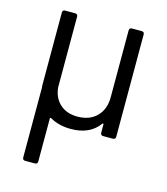

<svg xmlns="http://www.w3.org/2000/svg" viewBox="-107 -589 759 872"><g transform="rotate(15 273.0 -153.0)"><path d="M393.1 -179.2V-493.2Q393.1 -505.9 405.8 -505.9H451.2Q463.9 -505.9 463.9 -493.2V-13.2Q463.9 0 451.2 0H405.8Q393.1 0 393.1 -13.2V-50.8Q393.1 -53.7 391.4 -54.9Q389.6 -56.2 387.2 -53.2Q343.8 6.8 254.9 6.8Q198.7 6.8 157.2 -17.1Q155.3 -19 153.1 -18.1Q150.9 -17.1 150.9 -14.2V187Q150.9 200.2 138.2 200.2H92.8Q80.1 200.2 80.1 187V-134.8V-141.1Q79.1 -144 79.1 -158.2V-493.2Q79.1 -505.9 91.8 -505.9H138.2Q150.9 -505.9 150.9 -493.2V-160.2Q156.2 -111.3 187.5 -83.3Q218.8 -55.2 269 -55.2Q326.2 -55.2 359.6 -88.9Q393.1 -122.6 393.1 -179.2Z"/></g></svg>

Font: Barlow
Style: Regular
Weight: 400
Designer: Jeremy Tribby
Foundry: Jeremy Tribby
Version: Version 1.101